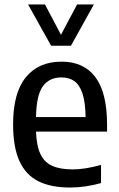

<svg xmlns="http://www.w3.org/2000/svg" viewBox="-20 -828 531 858"><path d="M458.5 -240H141Q143 -177 160.5 -140Q178 -103 213 -87Q248 -71 305.5 -71Q359 -71 431.5 -91V-10Q361 10 293 10Q206 10 150 -18.8Q94 -47.5 66.2 -109.8Q38.5 -172 38.5 -272.5Q38.5 -413 95.5 -482.8Q152.5 -552.5 255 -552.5Q354.5 -552.5 406.5 -483Q458.5 -413.5 458.5 -270ZM141 -305H362.5Q361.5 -371.5 348.5 -410.2Q335.5 -449 312.2 -465.5Q289 -482 254 -482Q200 -482 171.2 -442Q142.5 -402 141 -305ZM324.5 -808H399.5L297 -623.5H208.5L105.5 -808H181L252.5 -672.5Z"/></svg>

Font: Encode Sans Semi Condensed Medium
Style: Regular
Weight: 500
Width: 4
Designer: Multiple Designers
Foundry: Impallari Type
Version: Version 2.000